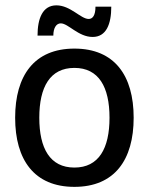

<svg xmlns="http://www.w3.org/2000/svg" viewBox="-20 -697 565 729"><path d="M182.5 -561.7C182.5 -591.7 194.2 -608.3 210.8 -608.3C239.2 -608.3 277.5 -556.7 331.7 -556.7C383.3 -556.7 402.5 -605 402.5 -671.7H342.5C342.5 -638.3 331.7 -625 316.7 -625C286.7 -625 247.5 -676.7 194.2 -676.7C141.7 -676.7 122.5 -626.7 122.5 -561.7ZM262.5 12.5C415 12.5 487.5 -90 487.5 -250C487.5 -410 415 -512.5 262.5 -512.5C110 -512.5 37.5 -410 37.5 -250C37.5 -90 110 12.5 262.5 12.5ZM262.5 -60.8C170 -60.8 129.2 -133.3 129.2 -250C129.2 -366.7 170 -439.2 262.5 -439.2C355 -439.2 395.8 -366.7 395.8 -250C395.8 -133.3 355 -60.8 262.5 -60.8Z"/></svg>

Font: Familjen Grotesk
Style: Regular
Weight: 400
Designer: Anders Wikstroem, Jonas Baeckman, Matilda Gysing, Kristian Moeller
Foundry: Familjen STHLM AB
Version: Version 2.000